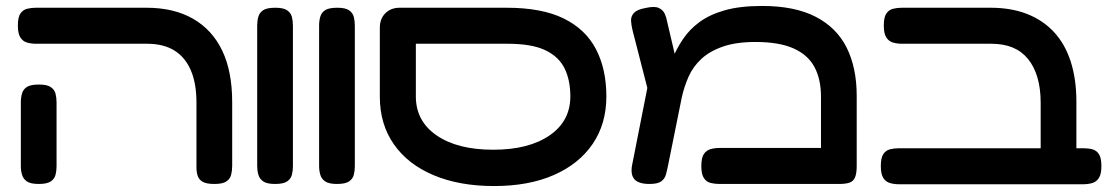

<svg xmlns="http://www.w3.org/2000/svg" viewBox="-20 -609 3760 645"><path d="M700 9Q673 9 660.5 1.5Q648 -6 644 -18.5Q640 -31 640 -45V-264Q640 -329 621 -373Q602 -417 565.5 -439.5Q529 -462 474 -462H102Q85 -462 71 -466Q57 -470 48.5 -483Q40 -496 40 -523Q40 -551 48.5 -563.5Q57 -576 71 -579.5Q85 -583 101 -583H472Q564 -583 628.5 -546Q693 -509 726.5 -439Q760 -369 760 -266V-52Q760 -36 756.5 -22Q753 -8 740.5 0.5Q728 9 700 9ZM110 9Q83 9 70.5 0.5Q58 -8 54 -22Q50 -36 50 -51V-266Q50 -281 54 -295Q58 -309 70.5 -317Q83 -325 111 -325Q138 -325 150.5 -316.5Q163 -308 166.5 -294.5Q170 -281 170 -265V-50Q170 -35 166.5 -21.5Q163 -8 150.5 0.5Q138 9 110 9Z M904 9Q877 9 864.5 0.5Q852 -8 848 -22Q844 -36 844 -51V-524Q844 -539 848 -553Q852 -567 864.5 -575Q877 -583 905 -583Q932 -583 944.5 -574.5Q957 -566 960.5 -552.5Q964 -539 964 -523V-50Q964 -35 960.5 -21.5Q957 -8 944.5 0.5Q932 9 904 9Z M1112 9Q1085 9 1072.5 0.5Q1060 -8 1056 -22Q1052 -36 1052 -51V-524Q1052 -539 1056 -553Q1060 -567 1072.5 -575Q1085 -583 1113 -583Q1140 -583 1152.5 -574.5Q1165 -566 1168.5 -552.5Q1172 -539 1172 -523V-50Q1172 -35 1168.5 -21.5Q1165 -8 1152.5 0.5Q1140 9 1112 9Z M1640 16Q1523 16 1436.5 -20.5Q1350 -57 1303 -124.5Q1256 -192 1256 -284V-516Q1256 -546 1274.5 -564.5Q1293 -583 1323 -583H1682Q1800 -583 1873.5 -547Q1947 -511 1982 -444Q2017 -377 2017 -285Q2017 -193 1971 -125.5Q1925 -58 1840.5 -21Q1756 16 1640 16ZM1637 -106Q1756 -106 1826 -154Q1896 -202 1896 -285Q1896 -340 1876.5 -379.5Q1857 -419 1811.5 -440.5Q1766 -462 1686 -462H1377V-285Q1377 -202 1447 -154Q1517 -106 1637 -106Z M2858 -287V-51Q2858 -27 2852.5 -13.5Q2847 0 2834 4.5Q2821 9 2799 9H2397Q2381 9 2367 5.5Q2353 2 2344.5 -11Q2336 -24 2336 -51Q2336 -79 2344.5 -91.5Q2353 -104 2367 -108Q2381 -112 2398 -112H2738V-284Q2738 -343 2716 -384Q2694 -425 2645.5 -446.5Q2597 -468 2518 -468Q2453 -468 2408.5 -452.5Q2364 -437 2336 -411Q2308 -385 2293 -351Q2278 -317 2270 -280L2224 -52Q2221 -37 2217 -22.5Q2213 -8 2201 0.5Q2189 9 2162 9Q2126 9 2112 -6Q2098 -21 2103 -52L2166 -371L2208 -331Q2221 -369 2236.5 -406.5Q2252 -444 2274 -477Q2296 -510 2330 -535Q2364 -560 2415 -574.5Q2466 -589 2540 -589Q2650 -589 2720.5 -552.5Q2791 -516 2824.5 -448.5Q2858 -381 2858 -287ZM2173 -242 2105 -507Q2101 -523 2100 -538.5Q2099 -554 2109.5 -565.5Q2120 -577 2148 -582Q2178 -589 2192.5 -582.5Q2207 -576 2213 -563Q2219 -550 2221 -537L2267 -341Z M3536 10Q3517 10 3503.5 3.5Q3490 -3 3483 -15.5Q3476 -28 3476 -45V-264Q3476 -312 3465 -349Q3454 -386 3433 -411.5Q3412 -437 3381.5 -449.5Q3351 -462 3310 -462H3011Q2994 -462 2980 -466Q2966 -470 2957.5 -483Q2949 -496 2949 -523Q2949 -551 2957.5 -563.5Q2966 -576 2980 -579.5Q2994 -583 3010 -583H3308Q3377 -583 3430.5 -562Q3484 -541 3521 -501Q3558 -461 3577 -402Q3596 -343 3596 -267V-52Q3596 -32 3589 -18.5Q3582 -5 3568.5 2.5Q3555 10 3536 10ZM3001 10Q2984 10 2970 6Q2956 2 2947.5 -11Q2939 -24 2939 -51Q2939 -79 2947.5 -91.5Q2956 -104 2970 -107.5Q2984 -111 3000 -111H3619Q3636 -111 3649.5 -107.5Q3663 -104 3671.5 -91.5Q3680 -79 3680 -51Q3680 -24 3671.5 -11Q3663 2 3649 6Q3635 10 3618 10Z"/></svg>

Font: Fredoka Expanded Medium
Style: Regular
Weight: 500
Width: 7
Designer: Ben Nathan
Foundry: Milena B. Brandão, Ben Nathan
Version: Version 2.001